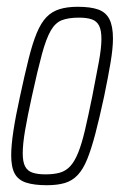

<svg xmlns="http://www.w3.org/2000/svg" viewBox="-20 -538 362 566"><path d="M118 8Q81 8 57.5 0.5Q34 -7 23.5 -26Q13 -45 13 -80Q13 -109 19.5 -152Q26 -195 39 -254Q53 -319 64.5 -365Q76 -411 88.5 -441Q101 -471 117 -487.5Q133 -504 155.5 -511Q178 -518 209 -518Q247 -518 269.5 -510Q292 -502 302.5 -481.5Q313 -461 313 -424Q313 -396 306 -354Q299 -312 287 -254Q273 -189 261 -143.5Q249 -98 237 -68.5Q225 -39 209 -22Q193 -5 171 1.5Q149 8 118 8ZM114 -24Q139 -24 156.5 -29Q174 -34 187 -48Q200 -62 210.5 -88Q221 -114 230.5 -154.5Q240 -195 252 -254Q264 -315 271.5 -356Q279 -397 279 -423Q279 -449 272 -462.5Q265 -476 250.5 -481Q236 -486 213 -486Q182 -486 162.5 -478.5Q143 -471 129.5 -447.5Q116 -424 103.5 -378Q91 -332 74 -254Q61 -195 54 -154Q47 -113 47 -86Q47 -61 54 -47.5Q61 -34 76 -29Q91 -24 114 -24Z"/></svg>

Font: Saira UltraCondensed Thin
Style: Italic
Weight: 250
Width: 1
Italic angle: -12°
Designer: Hector Gatti with collaboration of the Omnibus-Type team
Foundry: Omnibus-Type
Version: Version 1.101